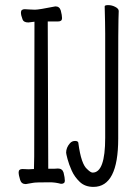

<svg xmlns="http://www.w3.org/2000/svg" viewBox="-20 -720 540 752"><path d="M443 -177Q443 12 346 12Q313 12 292.5 -7.5Q272 -27 261 -51.5Q250 -76 244.5 -97Q239 -118 239 -122Q239 -142 254 -159Q262 -168 274 -168Q286 -168 287 -160V-159Q298 -76 322 -57Q335 -44 343 -44Q392 -44 392 -180V-589Q392 -623 390 -695Q390 -700 404 -700Q418 -700 431.5 -693Q445 -686 445 -677Q445 -665 444 -643.5Q443 -622 443 -421ZM68 -58 92 -57 113 -58 114 -107 115 -635 91 -632Q72 -632 68 -645Q62 -660 62 -671Q62 -684 77 -684Q82 -684 93.5 -683Q105 -682 117 -682Q132 -682 197 -695Q213 -695 218 -679Q223 -660 223 -649Q223 -636 208 -636H167L169 -59H174Q199 -59 207 -60Q224 -60 229 -44Q234 -24 234 -12Q234 0 219 0Q196 -6 176 -6Q119 -6 110 -4L81 1Q64 1 59 -15Q53 -34 53 -45Q53 -58 68 -58Z"/></svg>

Font: Moon Stars Kai HW Light
Style: Regular
Weight: 300
Designer: GuiWonder
Version: Version 1.101